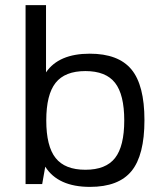

<svg xmlns="http://www.w3.org/2000/svg" viewBox="-20 -720 635 751"><path d="M332 11Q207 11 157 -68L145 0H80V-700H160V-437Q210 -510 331 -510Q443 -510 494 -448.5Q545 -387 545 -250Q545 -113 494.5 -51Q444 11 332 11ZM197.5 -102Q234 -56 314 -56Q394 -56 430 -102Q466 -148 466 -249Q466 -350 430 -396Q394 -442 314 -442Q234 -442 197.5 -396Q161 -350 161 -249Q161 -148 197.5 -102Z"/></svg>

Font: Fivo Sans
Style: Regular
Weight: 400
Designer: Alexander Slobzheninov
Foundry: Alexander Slobzheninov
Version: 1.0